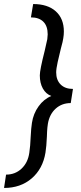

<svg xmlns="http://www.w3.org/2000/svg" viewBox="-49 -770 399 950"><path d="M-19 94Q26 94 57.5 64.5Q89 35 96 -14Q101 -46 103 -96Q105 -137 109 -162Q116 -208 142 -244Q168 -280 205 -295Q178 -305 163 -332Q148 -359 148 -397Q148 -424 172 -518Q184 -570 185 -576Q187 -592 187 -600Q187 -641 165.5 -662.5Q144 -684 104 -684L115 -750Q187 -750 227 -714Q267 -678 267 -614Q267 -598 264 -580Q263 -569 252 -529Q244 -498 236.5 -463.5Q229 -429 229 -412Q229 -374 251 -352Q273 -330 312 -330L301 -260Q257 -260 226.5 -232.5Q196 -205 188 -158Q185 -139 184 -119.5Q183 -100 183 -94Q181 -46 176 -15Q163 65 108 112.5Q53 160 -29 160Z"/></svg>

Font: Thasadith
Style: Bold Italic
Weight: 700
Italic angle: -9°
Designer: Cadson Demak Co.,Ltd.
Foundry: Cadson Demak Co.,Ltd.
Version: Version 1.000; ttfautohint (v1.6)